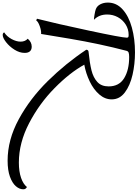

<svg xmlns="http://www.w3.org/2000/svg" viewBox="172 -938 1039 1450"><g transform="rotate(90 692.0 -213.5)"><path d="M1397 131Q1397 160 1373.5 187Q1350 214 1301.5 231.5Q1253 249 1181 249Q1023 249 867.5 164.5Q712 80 579.5 -54.5Q447 -189 343 -345Q344 -354 347.5 -357.5Q351 -361 357 -362Q445 -371 499 -384.5Q553 -398 586.5 -428.5Q620 -459 620 -514Q620 -593 558 -631Q496 -669 398 -669Q376 -669 365 -665Q354 -661 351 -648Q299 -450 260 -221L224 -4Q199 -6 164.5 6.5Q130 19 122 33Q120 33 115.5 30.5Q111 28 109 27Q144 -109 198 -362Q252 -615 252 -651Q252 -660 247.5 -662.5Q243 -665 231 -665Q188 -665 152.5 -642.5Q117 -620 97 -583Q77 -546 77 -503Q77 -441 117 -403Q104 -403 77.5 -407.5Q51 -412 37 -417Q13 -426 0 -451Q-13 -476 -13 -508Q-13 -573 38.5 -619.5Q90 -666 176 -689.5Q262 -713 363 -713Q451 -713 532 -694.5Q613 -676 665.5 -636.5Q718 -597 718 -537Q718 -486 680.5 -443Q643 -400 582.5 -371Q522 -342 456 -330Q516 -221 632.5 -106Q749 9 897.5 86.5Q1046 164 1195 164Q1263 164 1310.5 147.5Q1358 131 1380 103Q1389 109 1393 114.5Q1397 120 1397 131ZM212 275Q243 255 262.5 219Q282 183 282 151Q282 117 260 97Q285 67 320 67Q343 67 355 80.5Q367 94 367 120Q367 159 342.5 197.5Q318 236 285.5 261Q253 286 232 286Q217 286 212 275Z"/></g></svg>

Font: Charmonman
Style: Bold
Weight: 700
Designer: Ekaluck Peanpanawate
Foundry: Cadson Demak Co.,Ltd.
Version: Version 1.000; ttfautohint (v1.6)